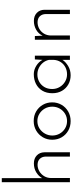

<svg xmlns="http://www.w3.org/2000/svg" viewBox="647 -1447 808 2142"><g transform="rotate(-90 1051.0 -376.0)"><path d="M89 0V-760H135V-310Q156 -349 199.5 -375.5Q243 -402 299 -402Q354 -402 388 -369.5Q422 -337 423 -285V0H375V-272Q374 -310 351 -335Q328 -360 284 -361Q245 -361 211 -341Q177 -321 156.5 -287Q136 -253 136 -210V0Z M563 -198Q563 -255 590.5 -302Q618 -349 665.5 -376.5Q713 -404 772 -404Q832 -404 879 -376.5Q926 -349 953 -302Q980 -255 980 -198Q980 -141 953 -94Q926 -47 878.5 -19.5Q831 8 771 8Q712 8 665 -18.5Q618 -45 590.5 -91.5Q563 -138 563 -198ZM610 -197Q610 -151 631.5 -113.5Q653 -76 689.5 -54Q726 -32 771 -32Q816 -32 852.5 -54Q889 -76 910.5 -113.5Q932 -151 932 -197Q932 -243 910.5 -280.5Q889 -318 852.5 -340.5Q816 -363 771 -363Q725 -363 688.5 -339.5Q652 -316 631 -278Q610 -240 610 -197Z M1282 8Q1226 8 1180.5 -17.5Q1135 -43 1108.5 -89Q1082 -135 1082 -196Q1082 -261 1110 -307.5Q1138 -354 1186 -378.5Q1234 -403 1295 -403Q1343 -403 1387.5 -375.5Q1432 -348 1454 -306L1459 -391H1501V0H1454V-83Q1432 -48 1386 -20Q1340 8 1282 8ZM1292 -32Q1336 -32 1371.5 -50.5Q1407 -69 1429 -102Q1451 -135 1454 -178V-234Q1446 -271 1422.5 -300Q1399 -329 1365 -346Q1331 -363 1291 -363Q1247 -363 1210 -342.5Q1173 -322 1151 -285Q1129 -248 1129 -198Q1129 -152 1151 -114.5Q1173 -77 1210.5 -54.5Q1248 -32 1292 -32Z M1720 -391 1724 -304Q1744 -350 1789.5 -376Q1835 -402 1889 -402Q1944 -402 1978 -369.5Q2012 -337 2013 -285V0H1965V-272Q1964 -310 1941 -335Q1918 -360 1874 -361Q1835 -361 1801 -342Q1767 -323 1746.5 -289Q1726 -255 1726 -210V0H1679V-391Z"/></g></svg>

Font: Synthetic Light
Style: Regular
Weight: 300
Designer: Santiago Orozco
Foundry: Typemade
Version: Version 2.000; ttfautohint (v1.8.4.7-5d5b)